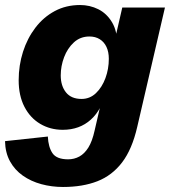

<svg xmlns="http://www.w3.org/2000/svg" viewBox="-41 -530 677 765"><path d="M210 215Q165.2 215 123.8 203.8Q82.4 192.6 50 169.8Q17.6 147 -1.2 112.7Q-20 78.4 -21 32.4L149.6 14Q151.6 56.2 168.2 80.5Q184.8 104.8 230.4 104.8Q254.6 104.8 275.1 93.7Q295.6 82.6 311.1 57.8Q326.6 33 336 -10L373 -170.4L381.8 -169.8Q366.2 -94.4 321.2 -53.6Q276.2 -12.8 209 -12.8Q159.4 -12.8 119.4 -36.4Q79.4 -60 56.4 -104.4Q33.4 -148.8 33.4 -210.2Q33.4 -269.6 50.6 -323.5Q67.8 -377.4 100 -419.6Q132.2 -461.8 177.2 -485.9Q222.2 -510 278 -510Q317 -510 350.7 -493.2Q384.4 -476.4 405.6 -440.9Q426.8 -405.4 425.8 -350.2L406 -325.4L446.2 -500H616.2L505.8 -24.4Q485.4 64.6 445.6 116.9Q405.8 169.2 347.1 192.1Q288.4 215 210 215ZM284 -135.8Q317.2 -135.8 341.4 -159Q365.6 -182.2 379.1 -218.7Q392.6 -255.2 392.6 -295.6Q392.6 -323.2 383.2 -343.1Q373.8 -363 356.4 -373.8Q339 -384.6 315.4 -384.6Q279 -384.6 253.4 -361.1Q227.8 -337.6 214.4 -302.1Q201 -266.6 201 -229.6Q201 -188 221.9 -161.9Q242.8 -135.8 284 -135.8Z"/></svg>

Font: Work Sans
Style: Italic
Weight: 400
Italic angle: -13°
Designer: Wei Huang
Foundry: Wei Huang
Version: Version 2.012